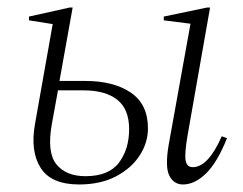

<svg xmlns="http://www.w3.org/2000/svg" viewBox="-20 -480 645 510"><path d="M466 10Q442 10 430 -13Q418 -36 428 -95L486 -417L415 -426V-436L530 -460H538L478 -119Q470 -72 473 -54Q476 -36 492 -36Q533 -36 569 -118L583 -113Q557 -48 527 -19Q497 10 466 10ZM120 -416 57 -426V-436L165 -460H173L138 -265H206Q282 -265 327.5 -234Q373 -203 373 -139Q373 -101 351 -67Q329 -33 288 -11.5Q247 10 190 10Q116 10 88 -34Q60 -78 73 -151ZM118 -152Q104 -76 129.5 -44Q155 -12 207 -12Q269 -12 296 -48Q323 -84 323 -137Q323 -190 291.5 -215Q260 -240 202 -240H134Z"/></svg>

Font: Spectral ExtraLight
Style: Italic
Weight: 275
Italic angle: -10°
Designer: Jean-Baptiste Levee
Foundry: Production Type
Version: Version 2.001